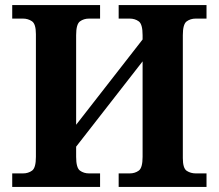

<svg xmlns="http://www.w3.org/2000/svg" viewBox="-20 -734 859 754"><path d="M28 0V-53H70Q91 -53 106 -64Q121 -75 121 -118V-600Q121 -640 105.5 -650.5Q90 -661 70 -661H28V-714H373V-661H330Q309 -661 294 -650Q279 -639 279 -596V-244L540 -579V-596Q540 -639 525 -650Q510 -661 489 -661H446V-714H791V-661H749Q728 -661 713 -650Q698 -639 698 -596V-113Q698 -73 713.5 -63Q729 -53 749 -53H791V0H446V-53H489Q510 -53 525 -64Q540 -75 540 -118V-493L279 -158V-118Q279 -75 294 -64Q309 -53 330 -53H373V0Z"/></svg>

Font: NotoSerif-Bold
Style: Regular
Weight: 700
Designer: Monotype Design Team
Foundry: Monotype Imaging Inc.
Version: Version 2.007; ttfautohint (v1.8) -l 8 -r 50 -G 200 -x 14 -D